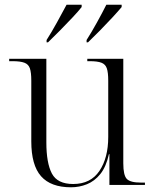

<svg xmlns="http://www.w3.org/2000/svg" viewBox="-20 -786 658 816"><path d="M282 10Q196 10 154.5 -37Q113 -84 113 -185V-443Q113 -478 107 -495.5Q101 -513 83.5 -519.5Q66 -526 33 -526H19V-536H177V-181Q177 -93 200.5 -48.5Q224 -4 291 -4Q365 -4 402.5 -59.5Q440 -115 440 -204V-443Q440 -478 434 -495.5Q428 -513 411 -519.5Q394 -526 361 -526H351V-536H504V-92Q504 -41 519 -25.5Q534 -10 579 -10H596V0H445V-131H443Q431 -77 406.5 -46.5Q382 -16 349.5 -3Q317 10 282 10ZM178 -616Q199 -649 222 -690.5Q245 -732 263 -766H327V-756Q313 -738 288 -711.5Q263 -685 235 -656.5Q207 -628 184 -606H178ZM348 -616Q369 -649 392 -690.5Q415 -732 432 -766H497V-756Q482 -738 457.5 -711.5Q433 -685 405 -656.5Q377 -628 354 -606H348Z"/></svg>

Font: Noto Serif Display Light
Style: Regular
Weight: 300
Designer: Monotype Design Team
Foundry: Monotype Imaging Inc.
Version: Version 2.009